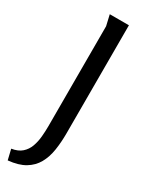

<svg xmlns="http://www.w3.org/2000/svg" viewBox="-270 -767 780 1016"><g transform="rotate(30 120.5 -259.0)"><path d="M69 -729H186V-69Q186 -14 178.5 34.5Q171 83 150 120.5Q129 158 90 181.5Q51 205 -12 211L-27 148Q12 142 34.5 122Q57 102 67.5 73Q78 44 81 10.5Q84 -23 84 -53V-664Z"/></g></svg>

Font: Rosario Light Medium
Style: Regular
Weight: 500
Version: Version 1.101; ttfautohint (v1.8.1.43-b0c9)